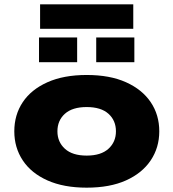

<svg xmlns="http://www.w3.org/2000/svg" viewBox="-20 -855 800 886"><path d="M380 11Q274 11 199 -22.5Q124 -56 85 -115Q46 -174 46 -249Q46 -325 85 -383.5Q124 -442 199 -475.5Q274 -509 380 -509Q487 -509 561.5 -475.5Q636 -442 675.5 -383.5Q715 -325 715 -249Q715 -174 675.5 -115Q636 -56 561.5 -22.5Q487 11 380 11ZM380 -137Q446 -137 480.5 -168.5Q515 -200 515 -249Q515 -299 480.5 -330Q446 -361 380 -361Q314 -361 279.5 -330Q245 -299 245 -249Q245 -200 279.5 -168.5Q314 -137 380 -137ZM165 -722V-835H595V-722ZM160 -568V-682H336V-568ZM424 -568V-682H600V-568Z"/></svg>

Font: Nunito Sans 10pt Expanded Black
Style: Regular
Weight: 900
Width: 7
Designer: Vernon Adams
Foundry: Vernon Adams
Version: Version 3.101;gftools[0.9.27]